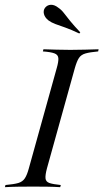

<svg xmlns="http://www.w3.org/2000/svg" viewBox="-38 -775 428 795"><path d="M-17.7 0 -15.3 -8.9Q20.2 -12.1 37.9 -17.3Q55.6 -22.6 64.9 -36.7Q74.2 -50.8 81.5 -78.2L196.8 -492.7Q204.8 -520.2 203.6 -534.3Q202.4 -548.4 187.5 -554Q172.6 -559.7 139.5 -562.1L141.9 -571Q166.9 -570.2 195.6 -569.4Q224.2 -568.5 253.2 -568.5Q283.9 -568.5 314.1 -569.4Q344.4 -570.2 370.2 -571L368.5 -562.1Q333.9 -558.9 315.7 -553.6Q297.6 -548.4 288.7 -534.7Q279.8 -521 271.8 -492.7L156.5 -78.2Q149.2 -50.8 150.4 -36.7Q151.6 -22.6 166.5 -17.3Q181.5 -12.1 213.7 -8.9L211.3 0Q186.3 -1.6 157.3 -2Q128.2 -2.4 100 -2.4Q69.4 -2.4 39.1 -2Q8.9 -1.6 -17.7 0ZM290.3 -636.3Q256.5 -652.4 232.3 -660.9Q208.1 -669.4 191.5 -675.4Q175 -681.5 162.9 -690.3Q147.6 -702.4 144 -716.9Q140.3 -731.5 148.4 -742.7Q158.1 -754.8 173 -755.2Q187.9 -755.6 204 -742.7Q216.1 -734.7 226.6 -721Q237.1 -707.3 252.4 -688.3Q267.7 -669.4 294.4 -641.1Z"/></svg>

Font: Playfair 144pt Light
Style: Italic
Weight: 300
Italic angle: -15.6°
Designer: Claus Eggers Sørensen
Foundry: Claus Eggers Sørensen
Version: Version 2.001;gftools[0.9.30]